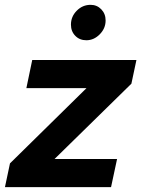

<svg xmlns="http://www.w3.org/2000/svg" viewBox="-49 -767 579 787"><path d="M-28.7 0 -8.1 -97.3 305.5 -405.7H59.1L83.1 -521H510.2L489.6 -424L174.7 -115.4H430.9L406.2 0ZM304.9 -602Q277.3 -602 259.6 -620.2Q241.8 -638.4 241.8 -666Q241.8 -699.2 265.7 -723.2Q289.5 -747.2 322.3 -747.2Q348.3 -747.2 366.1 -728.9Q383.9 -710.5 383.9 -683.2Q383.9 -650.7 359.9 -626.4Q335.9 -602 304.9 -602Z"/></svg>

Font: Red Hat Display
Style: Italic
Weight: 300
Italic angle: -12°
Designer: Pentagram, MCKL
Foundry: Pentagram, MCKL
Version: Version 1.023